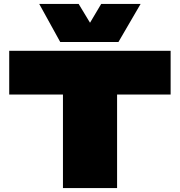

<svg xmlns="http://www.w3.org/2000/svg" viewBox="-20 -959 918 979"><path d="M850 -477H577V0H301V-477H27V-700H850ZM697 -939 584 -745H287L180 -939H381L439 -843L496 -939Z"/></svg>

Font: Georama Extended Black
Style: Regular
Weight: 900
Width: 7
Designer: Jean-Baptiste Levee
Foundry: Production Type
Version: Version 1.000